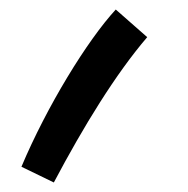

<svg xmlns="http://www.w3.org/2000/svg" viewBox="-20 -191 394 403"><path d="M93 192C156 73 223 -36 289 -113L223 -171C163 -106 78 33 25 159Z"/></svg>

Font: Noto Sans Arabic UI SmCn Md
Style: Regular
Weight: 500
Width: 4
Designer: Monotype Design Team, Nadine Chahine and Nizar Qandah
Foundry: Monotype Imaging Inc.
Version: Version 2.010